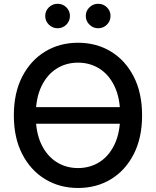

<svg xmlns="http://www.w3.org/2000/svg" viewBox="-20 -958 803 989"><path d="M626 -406.2V-320.8H136.7V-406.2ZM381.8 10.3Q287.1 10.3 212.4 -35.2Q137.7 -80.6 94.5 -164.3Q51.3 -248 51.3 -363.3Q51.3 -479.5 94.5 -563.2Q137.7 -647 212.4 -692.4Q287.1 -737.8 381.8 -737.8Q477.1 -737.8 551.5 -692.4Q626 -647 668.9 -563.2Q711.9 -479.5 711.9 -363.3Q711.9 -248 668.9 -164.1Q626 -80.1 551.5 -34.9Q477.1 10.3 381.8 10.3ZM381.8 -92.3Q443.8 -92.3 492.9 -123.5Q542 -154.8 570.6 -215.3Q599.1 -275.9 599.1 -363.3Q599.1 -451.7 570.6 -512.2Q542 -572.8 492.9 -604Q443.8 -635.3 381.8 -635.3Q319.8 -635.3 270.5 -603.8Q221.2 -572.3 192.6 -511.7Q164.1 -451.2 164.1 -363.3Q164.1 -275.9 192.6 -215.6Q221.2 -155.3 270.5 -123.8Q319.8 -92.3 381.8 -92.3ZM485.8 -812.5Q459.5 -812.5 440.7 -831.1Q421.9 -849.6 421.9 -876Q421.9 -901.9 440.7 -920.2Q459.5 -938.5 485.8 -938.5Q512.2 -938.5 530.8 -920.2Q549.3 -901.9 549.3 -876Q549.3 -849.6 530.8 -831.1Q512.2 -812.5 485.8 -812.5ZM276.9 -812.5Q250.5 -812.5 231.7 -831.1Q212.9 -849.6 212.9 -876Q212.9 -901.9 231.7 -920.2Q250.5 -938.5 276.9 -938.5Q303.2 -938.5 321.8 -920.2Q340.3 -901.9 340.3 -876Q340.3 -849.6 321.8 -831.1Q303.2 -812.5 276.9 -812.5Z"/></svg>

Font: V-Inter
Style: Medium-500
Weight: 500
Designer: Rasmus Andersson
Foundry: rsms
Version: Version 4.000;git-4146feb